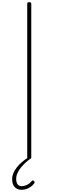

<svg xmlns="http://www.w3.org/2000/svg" viewBox="-20 -1440 535 1756"><path d="M248 14Q237 14 233 10Q229 6 229 -1V-1405Q229 -1413 233 -1416.5Q237 -1420 247 -1420Q257 -1420 261.5 -1416.5Q266 -1413 266 -1405V-1Q266 6 262 10Q258 14 248 14ZM177 296Q140 296 115.5 272Q91 248 91 198Q91 171 102.5 143.5Q114 116 134 90.5Q154 65 181 42Q208 19 238 0L265 2V6Q241 23 216.5 45Q192 67 172 91.5Q152 116 140 142.5Q128 169 128 195Q128 230 141.5 246.5Q155 263 179 263Q198 263 223 252.5Q248 242 268 218Q274 211 279.5 210.5Q285 210 289 214Q296 219 296.5 225Q297 231 292 238Q279 256 260 269Q241 282 220 289Q199 296 177 296Z"/></svg>

Font: Playwrite BE WAL Thin
Style: Regular
Weight: 250
Version: Version 1.002